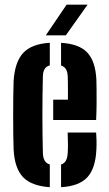

<svg xmlns="http://www.w3.org/2000/svg" viewBox="-20 -791 464 820"><path d="M38.2 -152Q37.2 -176.1 36.7 -214.9Q36.2 -253.7 36.2 -297.5Q36.2 -341.3 36.7 -381.1Q37.2 -420.9 38.2 -446.3Q43.7 -527.6 79.7 -565.6Q115.7 -603.6 192.7 -608.3V-511.8Q177.7 -507.7 170.7 -496.4Q163.7 -485.1 163.1 -464.9Q162.1 -424 161.6 -383.2Q161.1 -342.4 161.1 -301.6Q161.1 -260.7 161.6 -220.2Q162.1 -179.8 163.1 -139.1Q163.7 -117.2 170.7 -105.2Q177.6 -93.2 192.7 -88.6V8.5Q114.5 3.2 78.5 -34.3Q42.5 -71.9 38.2 -152ZM240.8 8.5V-88.2Q254.7 -92.9 261.4 -105Q268.2 -117.1 269.3 -139.1Q270.3 -153.1 270.2 -175.4Q270.2 -197.7 269 -224.9H390.6Q391.7 -214.6 392.2 -192Q392.6 -169.5 391.6 -152Q388 -71.5 352.8 -33.7Q317.6 4.1 240.8 8.5ZM207.2 -278.4V-365.2H270Q270.3 -388.4 270.2 -408.8Q270 -429.3 269.8 -444Q269.5 -458.8 269.3 -464.9Q268.4 -484.4 261.5 -495.6Q254.6 -506.9 240.8 -511.4V-608.1Q317.6 -603.6 352.6 -566.7Q387.6 -529.7 391.6 -451.1Q392.1 -438.8 392.4 -410.4Q392.7 -382 392.5 -346.8Q392.2 -311.7 390.6 -278.4ZM175.6 -640 264.5 -771.2H354.1L261.1 -640Z"/></svg>

Font: Big Shoulders Stencil Display SC Thin
Style: Regular
Weight: 100
Designer: Patric King
Foundry: XO Type Co
Version: Version 2.001